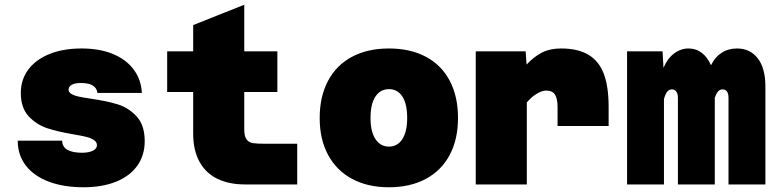

<svg xmlns="http://www.w3.org/2000/svg" viewBox="-20 -780 3290 812"><path d="M55 -185H243Q243 -159 265 -146.5Q287 -134 327 -134Q355 -134 372.5 -142.5Q390 -151 390 -166Q390 -179 377.5 -187.5Q365 -196 345.5 -201Q326 -206 290 -212Q224 -223 179 -238Q134 -253 101 -288.5Q68 -324 68 -387Q68 -443 99.5 -485.5Q131 -528 189 -551.5Q247 -575 325 -575Q401 -575 457 -552Q513 -529 545 -486.5Q577 -444 580 -387H392Q387 -429 322 -429Q297 -429 283.5 -421.5Q270 -414 270 -401Q270 -390 281.5 -383Q293 -376 310.5 -372Q328 -368 362 -363Q431 -353 477 -339Q523 -325 557.5 -288Q592 -251 592 -183Q592 -123 560.5 -79Q529 -35 470.5 -11.5Q412 12 333 12Q250 12 187 -11.5Q124 -35 89.5 -79.5Q55 -124 55 -185Z M797 -215V-391H687V-563H797V-674L1013 -760V-563H1153V-391H1013V-233Q1013 -203 1023 -190Q1033 -177 1050.5 -174.5Q1068 -172 1105 -172H1237V0H1016Q950 0 901 -23Q852 -46 824.5 -94.5Q797 -143 797 -215Z M1332 -281Q1332 -372 1367.5 -438.5Q1403 -505 1469 -540Q1535 -575 1625 -575Q1715 -575 1781 -540Q1847 -505 1882 -438.5Q1917 -372 1917 -281Q1917 -191 1882 -125Q1847 -59 1781 -23.5Q1715 12 1625 12Q1535 12 1469 -23.5Q1403 -59 1367.5 -125Q1332 -191 1332 -281ZM1625 -160Q1661 -160 1681.5 -191.5Q1702 -223 1702 -281Q1702 -341 1681.5 -372Q1661 -403 1625 -403Q1589 -403 1568 -372Q1547 -341 1547 -281Q1547 -223 1568 -191.5Q1589 -160 1625 -160Z M2290 -397Q2273 -397 2251.5 -384.5Q2230 -372 2208 -347V0H1992V-563H2203L2207 -507Q2239 -541 2272.5 -558Q2306 -575 2353 -575Q2424 -575 2468.5 -548.5Q2513 -522 2533.5 -468Q2554 -414 2554 -328V-247H2338V-328Q2338 -363 2327 -380Q2316 -397 2290 -397Z M3036 -402Q3025 -402 3017.5 -394Q3010 -386 3003 -367V0H2847V-366Q2847 -384 2840 -393Q2833 -402 2822 -402Q2810 -402 2802 -392.5Q2794 -383 2788 -361V0H2632V-563H2782L2786 -493Q2802 -532 2830.5 -553.5Q2859 -575 2892 -575Q2924 -575 2948 -556.5Q2972 -538 2987 -504Q3003 -538 3031.5 -556.5Q3060 -575 3097 -575Q3152 -575 3184.5 -533.5Q3217 -492 3217 -414V0H3061V-366Q3061 -384 3054.5 -393Q3048 -402 3036 -402Z"/></svg>

Font: Azeret Mono Black
Style: Regular
Weight: 900
Designer: Martin Vácha
Foundry: Displaay
Version: Version 1.000; Glyphs 3.0.3, build 3074